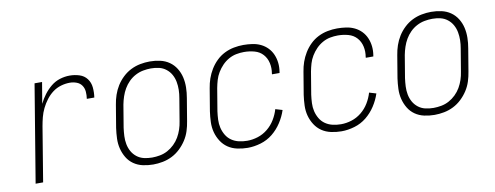

<svg xmlns="http://www.w3.org/2000/svg" viewBox="-51 -764 2601 1008"><g transform="rotate(-10 1250.0 -260.0)"><path d="M73 0 159 -520H199L180 -407Q192 -432 209 -454.5Q226 -477 247.5 -494.5Q269 -512 295 -520Q321 -528 347 -528Q374 -528 399 -520Q424 -512 439 -492Q454 -472 456.5 -445.5Q459 -419 455 -392H415Q418 -411 416.5 -430Q415 -449 405 -463.5Q395 -478 377.5 -484.5Q360 -491 341 -491Q318 -491 294 -484Q270 -477 250 -462Q230 -447 214.5 -426.5Q199 -406 188 -383.5Q177 -361 171 -337.5Q165 -314 161 -291L113 0Z M699 8Q671 8 644 2Q617 -4 595.5 -19Q574 -34 560.5 -56.5Q547 -79 540.5 -105Q534 -131 535 -159Q536 -187 540 -215L560 -335Q564 -361 572.5 -386Q581 -411 595 -433.5Q609 -456 629 -475Q649 -494 673 -506Q697 -518 723 -523Q749 -528 774 -528Q802 -528 829 -522Q856 -516 877.5 -501Q899 -486 913 -463.5Q927 -441 933 -415Q939 -389 938.5 -361Q938 -333 933 -305L913 -185Q909 -159 901 -134Q893 -109 878.5 -86.5Q864 -64 844 -45Q824 -26 800 -14Q776 -2 750 3Q724 8 699 8ZM700 -29Q720 -29 741.5 -33Q763 -37 782.5 -47.5Q802 -58 818.5 -74Q835 -90 846 -109Q857 -128 864 -149Q871 -170 874 -191L894 -311Q898 -333 898.5 -355Q899 -377 895 -398Q891 -419 881 -437Q871 -455 854.5 -468Q838 -481 817.5 -486Q797 -491 774 -491Q754 -491 732.5 -487Q711 -483 691 -472.5Q671 -462 655 -446Q639 -430 628 -411Q617 -392 610 -371Q603 -350 599 -329L579 -209Q576 -187 575 -165Q574 -143 578 -122Q582 -101 592 -83Q602 -65 618.5 -52Q635 -39 656 -34Q677 -29 700 -29Z M1203 8Q1175 8 1147.5 2Q1120 -4 1098.5 -18.5Q1077 -33 1062.5 -55.5Q1048 -78 1041 -104Q1034 -130 1035 -158.5Q1036 -187 1040 -215L1060 -335Q1064 -361 1072.5 -385.5Q1081 -410 1095 -433Q1109 -456 1128.5 -475Q1148 -494 1172 -506Q1196 -518 1222 -523Q1248 -528 1273 -528Q1297 -528 1321 -524.5Q1345 -521 1365.5 -511Q1386 -501 1401.5 -485Q1417 -469 1426 -448Q1435 -427 1437.5 -403.5Q1440 -380 1436 -356L1435 -350H1395V-354Q1400 -383 1394 -410Q1388 -437 1370.5 -456.5Q1353 -476 1326 -483.5Q1299 -491 1270 -491Q1250 -491 1229 -487Q1208 -483 1188.5 -472Q1169 -461 1153.5 -445Q1138 -429 1126.5 -410Q1115 -391 1109 -370.5Q1103 -350 1099 -329L1079 -209Q1076 -187 1075 -164.5Q1074 -142 1079 -121Q1084 -100 1095 -81.5Q1106 -63 1123.5 -51Q1141 -39 1162.5 -34Q1184 -29 1207 -29Q1235 -29 1263.5 -38Q1292 -47 1316 -66.5Q1340 -86 1356 -112.5Q1372 -139 1380 -167L1417 -156Q1406 -122 1385.5 -90.5Q1365 -59 1336.5 -36Q1308 -13 1272.5 -2.5Q1237 8 1203 8Z M1703 8Q1675 8 1647.5 2Q1620 -4 1598.5 -18.5Q1577 -33 1562.5 -55.5Q1548 -78 1541 -104Q1534 -130 1535 -158.5Q1536 -187 1540 -215L1560 -335Q1564 -361 1572.5 -385.5Q1581 -410 1595 -433Q1609 -456 1628.5 -475Q1648 -494 1672 -506Q1696 -518 1722 -523Q1748 -528 1773 -528Q1797 -528 1821 -524.5Q1845 -521 1865.5 -511Q1886 -501 1901.5 -485Q1917 -469 1926 -448Q1935 -427 1937.5 -403.5Q1940 -380 1936 -356L1935 -350H1895V-354Q1900 -383 1894 -410Q1888 -437 1870.5 -456.5Q1853 -476 1826 -483.5Q1799 -491 1770 -491Q1750 -491 1729 -487Q1708 -483 1688.5 -472Q1669 -461 1653.5 -445Q1638 -429 1626.5 -410Q1615 -391 1609 -370.5Q1603 -350 1599 -329L1579 -209Q1576 -187 1575 -164.5Q1574 -142 1579 -121Q1584 -100 1595 -81.5Q1606 -63 1623.5 -51Q1641 -39 1662.5 -34Q1684 -29 1707 -29Q1735 -29 1763.5 -38Q1792 -47 1816 -66.5Q1840 -86 1856 -112.5Q1872 -139 1880 -167L1917 -156Q1906 -122 1885.5 -90.5Q1865 -59 1836.5 -36Q1808 -13 1772.5 -2.5Q1737 8 1703 8Z M2199 8Q2171 8 2144 2Q2117 -4 2095.5 -19Q2074 -34 2060.5 -56.5Q2047 -79 2040.5 -105Q2034 -131 2035 -159Q2036 -187 2040 -215L2060 -335Q2064 -361 2072.5 -386Q2081 -411 2095 -433.5Q2109 -456 2129 -475Q2149 -494 2173 -506Q2197 -518 2223 -523Q2249 -528 2274 -528Q2302 -528 2329 -522Q2356 -516 2377.5 -501Q2399 -486 2413 -463.5Q2427 -441 2433 -415Q2439 -389 2438.5 -361Q2438 -333 2433 -305L2413 -185Q2409 -159 2401 -134Q2393 -109 2378.5 -86.5Q2364 -64 2344 -45Q2324 -26 2300 -14Q2276 -2 2250 3Q2224 8 2199 8ZM2200 -29Q2220 -29 2241.5 -33Q2263 -37 2282.5 -47.5Q2302 -58 2318.5 -74Q2335 -90 2346 -109Q2357 -128 2364 -149Q2371 -170 2374 -191L2394 -311Q2398 -333 2398.5 -355Q2399 -377 2395 -398Q2391 -419 2381 -437Q2371 -455 2354.5 -468Q2338 -481 2317.5 -486Q2297 -491 2274 -491Q2254 -491 2232.5 -487Q2211 -483 2191 -472.5Q2171 -462 2155 -446Q2139 -430 2128 -411Q2117 -392 2110 -371Q2103 -350 2099 -329L2079 -209Q2076 -187 2075 -165Q2074 -143 2078 -122Q2082 -101 2092 -83Q2102 -65 2118.5 -52Q2135 -39 2156 -34Q2177 -29 2200 -29Z"/></g></svg>

Font: Iosevka Extralight
Style: Italic
Weight: 200
Italic angle: -9°
Monospace: yes
Designer: Belleve Invis
Foundry: Belleve Invis
Version: Version 32.5.0; ttfautohint (v1.8.4)